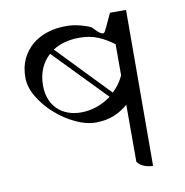

<svg xmlns="http://www.w3.org/2000/svg" viewBox="-81 -792 842 876"><g transform="rotate(-10 340.0 -353.5)"><path d="M558 8Q538 8 519 1Q500 -6 486 -23V-288Q458 -263 421 -247.5Q384 -232 334 -232Q292 -232 243 -255Q194 -278 152 -315Q110 -352 82 -398Q54 -444 54 -490Q54 -538 71.5 -575Q89 -612 119 -637.5Q149 -663 189.5 -676Q230 -689 276 -689Q310 -689 340 -681Q389 -668 396 -659Q431 -619 444 -629Q448 -631 486 -715L484 -714H560ZM277 -289Q315 -289 351 -301.5Q387 -314 417 -337L184 -577Q157 -553 142 -518.5Q127 -484 127 -439Q127 -403 138.5 -375Q150 -347 170 -328Q190 -309 217.5 -299Q245 -289 277 -289ZM486 -568Q451 -595 413.5 -610.5Q376 -626 327 -626Q255 -626 204 -593L435 -353Q451 -368 464 -386Q477 -404 486 -424Z"/></g></svg>

Font: hexkannada15
Style: Book
Weight: 400
Designer: Jelle Bosma - Monotype Design Team
Foundry: Monotype Imaging Inc.
Version: Version 2.003